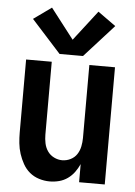

<svg xmlns="http://www.w3.org/2000/svg" viewBox="-55 -815 610 865"><g transform="rotate(5 250.0 -382.5)"><path d="M202 8Q224 8 245 2.5Q266 -3 283.5 -15.5Q301 -28 313.5 -45Q326 -62 335 -82V0H451V-530H335V-200Q335 -181 331 -161.5Q327 -142 316.5 -126Q306 -110 288 -101Q270 -92 250 -92Q231 -92 213 -101Q195 -110 184 -126Q173 -142 169 -161.5Q165 -181 165 -200V-530H49V-200Q49 -176 51.5 -151.5Q54 -127 61.5 -104Q69 -81 81 -59.5Q93 -38 111.5 -22.5Q130 -7 154 0.5Q178 8 202 8ZM197 -568H303L436 -715L355 -773L250 -637L145 -773L64 -715Z"/></g></svg>

Font: Iosevka SS09
Style: Bold
Weight: 700
Monospace: yes
Designer: Belleve Invis
Foundry: Belleve Invis
Version: Version 5.2.1; ttfautohint (v1.8.3)